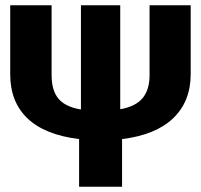

<svg xmlns="http://www.w3.org/2000/svg" viewBox="-20 -713 768 733"><path d="M708 -693V-430Q708 -326 641.5 -262Q575 -198 446 -182V0H282V-182Q151 -198 85 -261Q19 -324 19 -429V-693H177V-426Q177 -368 203 -336.5Q229 -305 289 -295V-693H439V-296Q497 -306 524 -338Q551 -370 551 -426V-693Z"/></svg>

Font: FiraGOUPP
Style: Bold
Weight: 700
Designer: bBox Type
Foundry: bBox Type GmbH
Version: Version 1.001